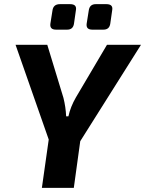

<svg xmlns="http://www.w3.org/2000/svg" viewBox="-20 -906 700 926"><path d="M479 -763H425Q394 -763 398 -792L408 -855Q412 -886 442 -886H493Q527 -886 521 -856L512 -793Q508 -763 479 -763ZM304 -763H250Q219 -763 223 -792L233 -855Q237 -886 269 -886H318Q352 -886 346 -856L337 -793Q333 -763 304 -763ZM367 -225 336 0H182L215 -233L55 -690H208L286 -434Q297 -390 299 -345H310Q320 -391 346 -436L496 -690H660Z"/></svg>

Font: Exo 2.0
Style: Bold Italic
Weight: 700
Italic angle: -8°
Designer: Natanael Gama
Version: Version 1.001;PS 001.001;hotconv 1.0.70;makeotf.lib2.5.58329